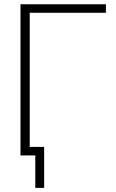

<svg xmlns="http://www.w3.org/2000/svg" viewBox="-20 -748 560 924"><path d="M489.7 -727.5V-686.5H123V0H78.6V-727.5ZM149.9 156.2V0H102.5V-41H192.4V156.2Z"/></svg>

Font: Inter Display Extra Light
Style: Regular
Weight: 200
Designer: Rasmus Andersson
Foundry: rsms
Version: Version 4.000;git-4fc901f